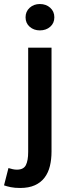

<svg xmlns="http://www.w3.org/2000/svg" viewBox="-66 -728 349 954"><path d="M34 206Q7 206 -12.5 202Q-32 198 -46 193L-24 107Q-14 110 -3.5 112.5Q7 115 18 115Q51 115 62.5 92.5Q74 70 74 27V-491H190V25Q190 64 182 97Q174 130 155.5 154.5Q137 179 107 192.5Q77 206 34 206ZM132 -577Q102 -577 81.5 -595Q61 -613 61 -642Q61 -671 81.5 -689.5Q102 -708 132 -708Q163 -708 183.5 -689.5Q204 -671 204 -642Q204 -613 183.5 -595Q163 -577 132 -577Z"/></svg>

Font: Giro Semibold
Style: Regular
Weight: 600
Designer: Paul D. Hunt
Foundry: Adobe Systems Incorporated
Version: Version 1.000;PS 1.0;hotconv 1.0.88;makeotf.lib2.5.647800